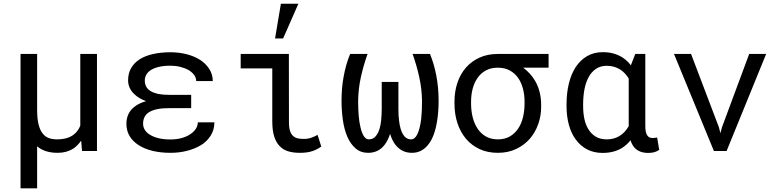

<svg xmlns="http://www.w3.org/2000/svg" viewBox="-20 -822 4241 1045"><path d="M182.1 -528.3H91.8V203.1H182.1V-25.9Q202.1 -8.3 230 0.7Q257.8 9.8 293.5 9.8Q318.8 9.8 340.1 3.9Q361.3 -2 378.9 -13.2Q391.1 -21.5 401.9 -32.5Q412.6 -43.5 421.9 -56.6L426.3 0H507.8V-528.3H417V-138.2Q411.6 -124.5 403.8 -113.3Q396 -102.1 385.3 -92.8Q369.1 -78.6 345.2 -71Q321.3 -63.5 289.6 -63.5Q266.1 -63.5 246.3 -70.3Q226.6 -77.1 212.4 -95.2Q197.8 -113.3 189.9 -144.5Q182.1 -175.8 182.1 -224.6Z M668 -148.4Q668 -110.4 685.5 -81.1Q703.1 -51.8 735.4 -31.7Q767.1 -11.2 811 -0.7Q855 9.8 907.7 9.8Q955.1 9.8 997.6 -1Q1040 -11.7 1074.2 -32.2Q1104.5 -50.3 1125.5 -82Q1146.5 -113.8 1147 -156.2H1056.6Q1056.6 -137.2 1045.4 -120.4Q1034.2 -103.5 1014.6 -90.8Q994.6 -77.6 967.3 -70.3Q939.9 -63 907.7 -63Q871.6 -63 843.8 -69.6Q815.9 -76.2 797.4 -87.9Q778.3 -99.1 768.6 -114.7Q758.8 -130.4 758.8 -148.4Q758.8 -168 765.6 -182.9Q772.5 -197.8 786.1 -208Q796.4 -215.3 810.3 -220.7Q824.2 -226.1 841.3 -229Q854.5 -231.4 869.6 -232.4Q884.8 -233.4 901.9 -233.4H1020.5V-305.7H901.9Q883.3 -305.7 867.7 -307.1Q852.1 -308.6 839.4 -311Q827.1 -314 816.9 -317.9Q806.6 -321.8 798.8 -326.7Q782.7 -336.9 775.4 -351.3Q768.1 -365.7 768.1 -383.8Q768.1 -400.4 776.1 -415Q784.2 -429.7 801.3 -440.9Q818.4 -451.7 844.7 -458Q871.1 -464.4 907.7 -464.4Q936 -464.4 961.4 -458Q986.8 -451.7 1005.9 -440.9Q1024.9 -429.7 1036.4 -414.3Q1047.9 -398.9 1047.9 -380.9H1138.2Q1137.7 -417.5 1119.1 -446.5Q1100.6 -475.6 1069.3 -496.1Q1037.6 -516.1 995.8 -526.9Q954.1 -537.6 907.7 -537.6Q855 -537.6 812.3 -527.8Q769.5 -518.1 739.7 -499Q709.5 -479.5 693.4 -450.9Q677.2 -422.4 677.2 -384.3Q677.2 -363.8 685.5 -345Q693.8 -326.2 709.5 -311Q721.7 -298.8 738.3 -288.8Q754.9 -278.8 774.9 -271.5Q754.4 -265.6 737.3 -257.1Q720.2 -248.5 707.5 -237.3Q688 -221.2 678 -198.7Q668 -176.3 668 -148.4Z M1290 -528.3V-449.7H1461.9V-162.1Q1461.9 -112.8 1472.2 -79.8Q1482.4 -46.9 1502 -26.9Q1521 -6.8 1548.6 1.5Q1576.2 9.8 1611.3 9.8Q1629.4 9.8 1647 7.8Q1664.6 5.9 1681.6 0Q1692.9 -3.9 1704.6 -9.8Q1716.3 -15.6 1728.5 -24.4L1708.5 -87.9Q1694.3 -79.6 1675.3 -72.8Q1656.2 -65.9 1634.3 -65.9Q1618.2 -65.9 1603.5 -68.4Q1588.9 -70.8 1577.6 -80.1Q1565.9 -88.9 1559.3 -107.2Q1552.7 -125.5 1552.7 -157.2L1552.2 -528.3ZM1508.8 -801.8 1477.1 -612.8H1521L1604 -801.8Z M1980.5 -528.3H1885.7Q1874.5 -501.5 1865.2 -469.7Q1856 -438 1849.6 -400.9Q1844.2 -372.6 1841.6 -340.6Q1838.9 -308.6 1838.9 -273.4Q1838.9 -219.2 1846.2 -168.2Q1853.5 -117.2 1870.6 -77.6Q1887.7 -38.1 1915.5 -14.2Q1943.4 9.8 1983.9 9.8Q2011.7 9.8 2034.2 -1.2Q2056.6 -12.2 2072.8 -33.2Q2082 -44.9 2089.6 -60.1Q2097.2 -75.2 2103 -93.3Q2108.9 -75.2 2116.2 -60.1Q2123.5 -44.9 2132.8 -33.2Q2149.4 -12.2 2171.6 -1.2Q2193.8 9.8 2222.2 9.8Q2249.5 9.8 2271.2 -1.5Q2293 -12.7 2309.1 -32.7Q2328.6 -56.6 2340.8 -90.1Q2353 -123.5 2358.9 -163.1Q2363.3 -189 2365.2 -217Q2367.2 -245.1 2367.2 -273.4Q2367.2 -312 2363.8 -346.7Q2360.4 -381.3 2354.5 -411.6Q2348.1 -444.8 2339.4 -474.1Q2330.6 -503.4 2320.3 -528.3H2225.6Q2247.6 -466.8 2261.7 -403.1Q2275.9 -339.4 2276.9 -273.4Q2276.9 -247.6 2275.9 -222.7Q2274.9 -197.8 2272.5 -175.8Q2269.5 -149.4 2263.9 -127.2Q2258.3 -105 2250.5 -89.4Q2244.1 -77.1 2235.8 -70.3Q2227.5 -63.5 2217.3 -63.5Q2204.1 -63.5 2193.1 -70.1Q2182.1 -76.7 2173.8 -89.8Q2166 -102.5 2160.4 -121.6Q2154.8 -140.6 2151.9 -166Q2149.9 -180.2 2149.2 -196Q2148.4 -211.9 2148.4 -230V-376H2057.6V-230Q2057.6 -211.4 2056.6 -194.8Q2055.7 -178.2 2054.2 -164.1Q2051.3 -138.7 2045.4 -119.9Q2039.6 -101.1 2031.2 -88.9Q2022.9 -76.2 2012 -69.8Q2001 -63.5 1988.3 -63.5Q1971.7 -63.5 1960.4 -80.8Q1949.2 -98.1 1942.4 -127.4Q1935.1 -156.7 1932.1 -194.6Q1929.2 -232.4 1929.2 -273.4Q1930.2 -339.4 1944.3 -403.1Q1958.5 -466.8 1980.5 -528.3Z M2965.8 -453.6V-528.3H2689Q2633.3 -528.3 2589.6 -508.3Q2545.9 -488.3 2515.6 -453.6Q2485.4 -418.9 2469.5 -371.3Q2453.6 -323.7 2453.6 -269V-258.3Q2453.6 -201.2 2469.5 -152.3Q2485.4 -103.5 2515.6 -67.4Q2545.9 -31.2 2589.8 -10.7Q2633.8 9.8 2689.9 9.8Q2745.6 9.8 2789.6 -11.2Q2833.5 -32.2 2863.8 -66.9Q2893.6 -101.6 2909.4 -146.5Q2925.3 -191.4 2925.3 -239.7V-251Q2925.3 -288.6 2916.7 -322Q2908.2 -355.5 2891.6 -383.3Q2879.4 -403.8 2863.3 -421.4Q2847.2 -439 2827.6 -453.6ZM2543.9 -258.3V-269Q2543.9 -306.2 2552.7 -339.6Q2561.5 -373 2579.6 -398.4Q2597.2 -423.8 2624.5 -438.7Q2651.9 -453.6 2689 -453.6Q2726.6 -453.6 2754.2 -438.7Q2781.7 -423.8 2799.8 -398.4Q2817.4 -373 2826.2 -339.6Q2835 -306.2 2835 -269V-258.3Q2835 -219.2 2826.4 -183.8Q2817.9 -148.4 2799.8 -121.6Q2781.7 -94.7 2754.4 -79.1Q2727.1 -63.5 2689.9 -63.5Q2652.3 -63.5 2624.8 -79.1Q2597.2 -94.7 2579.6 -121.6Q2561.5 -148.4 2552.7 -183.8Q2543.9 -219.2 2543.9 -258.3Z M3492.2 -528.3H3437.5L3415 -470.2L3413.6 -466.3Q3403.8 -479.5 3392.1 -490.5Q3380.4 -501.5 3367.2 -509.8Q3345.2 -523.4 3318.8 -530.8Q3292.5 -538.1 3260.7 -538.1Q3212.4 -538.1 3175.5 -516.6Q3138.7 -495.1 3113.8 -457.5Q3088.9 -419.4 3076.2 -367.4Q3063.5 -315.4 3063.5 -254.4V-244.1Q3063.5 -189.5 3076.2 -142.8Q3088.9 -96.2 3113.8 -62.5Q3138.7 -28.3 3175.3 -9Q3211.9 10.3 3259.8 10.3Q3291 10.3 3317.4 3.4Q3343.8 -3.4 3365.2 -16.6Q3378.4 -24.9 3390.1 -35.4Q3401.9 -45.9 3411.6 -58.6Q3416 -44.9 3422.1 -34.2Q3428.2 -23.4 3436 -15.6Q3449.2 -2.4 3467.3 3.9Q3485.4 10.3 3508.3 10.3Q3523.9 10.3 3538.3 7.1Q3552.7 3.9 3567.9 -6.3L3556.6 -73.7Q3551.8 -72.8 3545.2 -71.8Q3538.6 -70.8 3531.2 -70.8Q3522.5 -70.8 3515.4 -74Q3508.3 -77.1 3503.4 -84.5Q3498 -91.8 3495.1 -104.2Q3492.2 -116.7 3492.2 -135.3ZM3153.8 -244.1V-254.4Q3153.8 -295.9 3160.6 -333.7Q3167.5 -371.6 3183.1 -400.9Q3198.2 -429.7 3222.9 -446.8Q3247.6 -463.9 3282.7 -463.9Q3303.7 -463.9 3321.5 -458.7Q3339.4 -453.6 3354.5 -444.3Q3369.1 -435.1 3380.9 -422.4Q3392.6 -409.7 3401.9 -394.5V-160.2Q3401.9 -150.9 3401.9 -146.2Q3401.9 -141.6 3401.9 -135.3Q3395 -123.5 3387 -113.3Q3378.9 -103 3369.1 -94.7Q3352.5 -80.1 3330.8 -71.8Q3309.1 -63.5 3281.7 -63.5Q3247.1 -63.5 3222.7 -78.1Q3198.2 -92.8 3183.1 -117.7Q3167.5 -142.1 3160.6 -174.8Q3153.8 -207.5 3153.8 -244.1Z M3865.7 0H3934.6L4149.9 -528.3H4057.6L3909.7 -129.9L3900.9 -97.2L3892.6 -129.9L3741.2 -528.3H3648.4Z"/></svg>

Font: Roboto Mono
Style: Regular
Weight: 400
Monospace: yes
Designer: Google
Version: Version 3.000